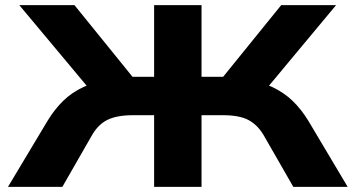

<svg xmlns="http://www.w3.org/2000/svg" viewBox="-20 -725 1380 745"><path d="M11 0 165 -257Q191 -300 224.5 -333Q258 -366 304 -387.5Q350 -409 414 -419L335 -370L55 -705H269L512 -405L475 -427H578V-705H762V-427H865L828 -405L1071 -705H1284L1005 -370L927 -419Q990 -409 1036 -387.5Q1082 -366 1115.5 -333.5Q1149 -301 1176 -257L1329 0H1118L1005 -197Q982 -238 946.5 -258Q911 -278 845 -278H762V0H578V-278H496Q434 -278 397 -260Q360 -242 335 -197L222 0Z"/></svg>

Font: Nunito Sans 7pt Expanded ExtraBold
Style: Regular
Weight: 800
Width: 7
Designer: Vernon Adams
Foundry: Vernon Adams
Version: Version 3.101;gftools[0.9.27]